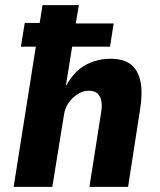

<svg xmlns="http://www.w3.org/2000/svg" viewBox="-20 -725 619 745"><path d="M33 0 119 -544H61L76 -636H134L145 -705H286L274 -634H421L407 -544H260L236 -395H238Q270 -451 314 -474Q358 -497 408 -497Q461 -497 489 -474Q517 -451 525.5 -406.5Q534 -362 523 -297L477 0H327L372 -286Q377 -316 373 -334.5Q369 -353 357.5 -363Q346 -373 324 -373Q303 -373 282 -360Q261 -347 246.5 -326.5Q232 -306 228 -278L183 0Z"/></svg>

Font: Nunito Sans 7pt Condensed ExtraBold
Style: Italic
Weight: 800
Width: 3
Italic angle: -9°
Designer: Vernon Adams
Foundry: Vernon Adams
Version: Version 3.101;gftools[0.9.27]